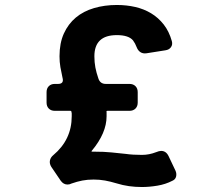

<svg xmlns="http://www.w3.org/2000/svg" viewBox="-20 -736 873 771"><path d="M224 -10 186 -66Q178 -79 180.5 -91.5Q183 -104 194 -113Q268 -175 268 -269V-281L267 -286Q267 -291 262 -291H200Q185 -291 176 -300Q167 -309 167 -324V-366Q167 -381 176 -390Q185 -399 200 -399H213Q238 -399 231 -424Q226 -446 222.5 -466.5Q219 -487 219 -510Q219 -563 236.5 -601.5Q254 -640 284.5 -665.5Q315 -691 357.5 -703.5Q400 -716 449 -716Q488 -716 523 -708Q558 -700 587 -682.5Q616 -665 637.5 -637.5Q659 -610 670 -571Q674 -557 666.5 -546.5Q659 -536 644 -534L568 -522Q554 -520 544 -526.5Q534 -533 529 -546Q523 -562 514 -574Q496 -595 449 -595Q359 -595 359 -510Q359 -486 363 -465Q367 -444 375 -421Q382 -399 405 -399H500Q515 -399 524 -390Q533 -381 533 -366V-324Q533 -309 524 -300Q515 -291 500 -291H412Q406 -291 408 -286V-269Q408 -202 349 -131Q345 -127 351 -127H356Q399 -127 427 -124L485 -118Q499 -116 515 -115Q531 -114 550 -114Q579 -114 607 -125Q619 -130 627 -130Q647 -130 657 -109L685 -50Q690 -38 687 -26.5Q684 -15 672 -10Q645 4 612.5 9.5Q580 15 550 15Q523 15 498 11.5Q473 8 447 0Q424 -7 402 -11Q380 -15 356 -15Q331 -15 310.5 -11Q290 -7 267 1Q260 5 251 5Q235 5 224 -10Z"/></svg>

Font: Higure Gothic Black
Style: Regular
Weight: 900
Designer: Yoshimichi Ohira
Foundry: Positype
Version: Version 1.000